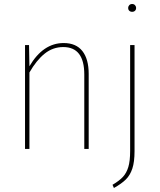

<svg xmlns="http://www.w3.org/2000/svg" viewBox="-20 -744 797 959"><path d="M423 -375V0H401V-372Q401 -509 296 -509Q244 -509 203 -476Q162 -443 127 -382V0H105V-519H125L127 -413Q195 -529 298 -529Q360 -529 391.5 -489Q423 -449 423 -375ZM652 11Q652 65 641 98Q630 131 609 152Q588 173 549 195L542 179Q576 159 594 139.5Q612 120 621 90Q630 60 630 10V-519H652ZM660 -704Q660 -696 654.5 -690.5Q649 -685 640 -685Q631 -685 625.5 -690.5Q620 -696 620 -704Q620 -712 625.5 -718Q631 -724 640 -724Q649 -724 654.5 -718Q660 -712 660 -704Z"/></svg>

Font: Fira Sans Condensed Thin
Style: Regular
Weight: 250
Width: 3
Designer: Carrois Corporate & Edenspiekermann AG
Foundry: Carrois Corporate GbR & Edenspiekermann AG
Version: Version 4.203